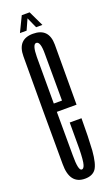

<svg xmlns="http://www.w3.org/2000/svg" viewBox="-139 -723 443 759"><g transform="rotate(-20 82.5 -343.5)"><path d="M79 3V-35.5Q64 -35.5 64.5 -101Q64 -166 64 -302Q64 -461.5 64 -514.5Q64.5 -567.5 80.5 -567.5Q98.5 -567.5 98 -515Q98 -463.5 98.5 -318.5H57.5V-283.5H147Q147 -293 147 -301.5Q147 -466 147.5 -536.5Q147 -606 80.5 -606Q15 -606 15 -534.5Q14.5 -462.5 14.5 -302Q14.5 -168 15 -82Q14.5 3 79 3ZM79 -35.5V3Q110.5 3 125 -17Q139 -37 143.5 -92Q147 -146.5 147 -226.5H97.5Q97.5 -166.5 97.5 -116Q96.5 -65.5 91.5 -50Q87 -35.5 79 -35.5ZM33.5 -626H61.5L81.5 -670.5L101.5 -626H128L97.5 -690H64.5Z"/></g></svg>

Font: Anybody UltraCondensed Light
Style: Regular
Weight: 300
Width: 1
Version: Version 1.113;gftools[0.9.25]